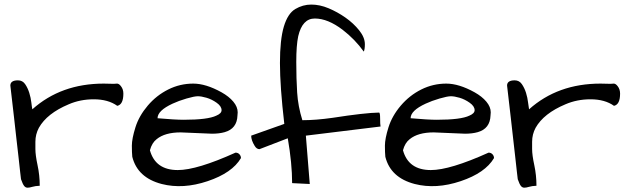

<svg xmlns="http://www.w3.org/2000/svg" viewBox="-20 -831 2819 861"><path d="M505.9 -356.4Q464.8 -385.7 400.4 -385.7Q339.8 -385.7 288.1 -363.3Q190.4 -322.3 154.3 -257.8Q138.7 -228.5 138.7 -195.3Q138.7 -189.5 138.7 -162.6Q138.7 -135.7 148.4 -90.3Q158.2 -44.9 158.2 2Q137.7 2.9 125 6.8Q112.3 10.7 103.5 10.7Q94.7 10.7 88.4 2.9Q82 -4.9 74.2 -27.3Q73.2 -33.2 70.3 -60.5Q67.4 -87.9 63 -127Q58.6 -166 53.2 -212.4Q47.9 -258.8 43 -303.7Q32.2 -401.4 26.4 -447.3Q26.4 -470.7 60.5 -470.7Q81.1 -470.7 92.8 -453.6Q104.5 -436.5 111.3 -414.6Q118.2 -392.6 120.6 -371.1Q123 -349.6 125 -340.8Q253.9 -456.1 445.3 -456.1Q466.8 -456.1 490.2 -455.1Q496.1 -456.1 504.9 -456.1Q513.7 -456.1 522.5 -444.3Q533.2 -430.7 533.2 -411.1Q533.2 -362.3 505.9 -356.4Z M777.3 -68.4Q863.3 -68.4 1036.1 -146.5Q1046.9 -146.5 1053.7 -139.2Q1060.5 -131.8 1060.5 -122.1Q1021.5 -55.7 911.1 -18.6Q800.8 18.6 705.1 -5.9Q596.7 -34.2 573.2 -127.9Q571.3 -146.5 571.3 -177.7Q571.3 -209 587.4 -260.3Q603.5 -311.5 642.6 -357.4Q681.6 -403.3 734.4 -429.7Q787.1 -456.1 846.7 -456.1Q903.3 -456.1 973.6 -417Q1006.8 -398.4 1026.4 -375Q1045.9 -351.6 1045.9 -327.1Q1045.9 -320.3 1044.9 -313.5Q1043 -253.9 987.3 -238.3Q962.9 -231.4 930.7 -231.4L790 -237.3Q719.7 -237.3 682.6 -207Q661.1 -190.4 652.3 -157.2Q676.8 -68.4 777.3 -68.4ZM753.9 -366.2Q686.5 -335 686.5 -300.8Q764.6 -293.9 803.7 -293.9Q912.1 -293.9 950.2 -312.5Q973.6 -322.3 973.6 -336.9Q973.6 -354.5 951.7 -370.1Q929.7 -385.7 906.2 -392.6Q882.8 -399.4 867.2 -399.4Q851.6 -399.4 816.4 -389.2Q781.2 -378.9 753.9 -366.2Z M1679.7 -326.2Q1684.6 -326.2 1684.6 -299.8Q1684.6 -273.4 1686.5 -263.7L1351.6 -222.7L1369.1 -5.9L1290 -9.8Q1290 -97.7 1270.5 -210.9L1143.6 -162.1Q1130.9 -162.1 1122.1 -176.8Q1106.4 -202.1 1106.4 -222.7L1254.9 -275.4Q1235.4 -443.4 1235.4 -548.3Q1235.4 -653.3 1252.9 -711.9Q1270.5 -770.5 1304.2 -790.5Q1337.9 -810.5 1376 -810.5Q1414.1 -810.5 1453.6 -793.9Q1493.2 -777.3 1529.3 -752Q1565.4 -726.6 1590.8 -694.8Q1616.2 -663.1 1616.2 -632.8Q1616.2 -609.4 1611.3 -599.6Q1572.3 -654.3 1516.6 -697.3Q1450.2 -748 1391.6 -748Q1335.9 -748 1317.4 -668.9Q1308.6 -627.9 1308.6 -553.2Q1308.6 -478.5 1312.5 -416.5Q1316.4 -354.5 1335.9 -292Q1396.5 -292 1471.7 -302.7Q1616.2 -325.2 1679.7 -326.2Z M1912.1 -68.4Q1998 -68.4 2170.9 -146.5Q2181.6 -146.5 2188.5 -139.2Q2195.3 -131.8 2195.3 -122.1Q2156.2 -55.7 2045.9 -18.6Q1935.5 18.6 1839.8 -5.9Q1731.4 -34.2 1708 -127.9Q1706.1 -146.5 1706.1 -177.7Q1706.1 -209 1722.2 -260.3Q1738.3 -311.5 1777.3 -357.4Q1816.4 -403.3 1869.1 -429.7Q1921.9 -456.1 1981.4 -456.1Q2038.1 -456.1 2108.4 -417Q2141.6 -398.4 2161.1 -375Q2180.7 -351.6 2180.7 -327.1Q2180.7 -320.3 2179.7 -313.5Q2177.7 -253.9 2122.1 -238.3Q2097.7 -231.4 2065.4 -231.4L1924.8 -237.3Q1854.5 -237.3 1817.4 -207Q1795.9 -190.4 1787.1 -157.2Q1811.5 -68.4 1912.1 -68.4ZM1888.7 -366.2Q1821.3 -335 1821.3 -300.8Q1899.4 -293.9 1938.5 -293.9Q2046.9 -293.9 2085 -312.5Q2108.4 -322.3 2108.4 -336.9Q2108.4 -354.5 2086.4 -370.1Q2064.5 -385.7 2041 -392.6Q2017.6 -399.4 2002 -399.4Q1986.3 -399.4 1951.2 -389.2Q1916 -378.9 1888.7 -366.2Z M2733.4 -356.4Q2692.4 -385.7 2627.9 -385.7Q2567.4 -385.7 2515.6 -363.3Q2418 -322.3 2381.8 -257.8Q2366.2 -228.5 2366.2 -195.3Q2366.2 -189.5 2366.2 -162.6Q2366.2 -135.7 2376 -90.3Q2385.7 -44.9 2385.7 2Q2365.2 2.9 2352.5 6.8Q2339.8 10.7 2331.1 10.7Q2322.3 10.7 2315.9 2.9Q2309.6 -4.9 2301.8 -27.3Q2300.8 -33.2 2297.9 -60.5Q2294.9 -87.9 2290.5 -127Q2286.1 -166 2280.8 -212.4Q2275.4 -258.8 2270.5 -303.7Q2259.8 -401.4 2253.9 -447.3Q2253.9 -470.7 2288.1 -470.7Q2308.6 -470.7 2320.3 -453.6Q2332 -436.5 2338.9 -414.6Q2345.7 -392.6 2348.1 -371.1Q2350.6 -349.6 2352.5 -340.8Q2481.4 -456.1 2672.9 -456.1Q2694.3 -456.1 2717.8 -455.1Q2723.6 -456.1 2732.4 -456.1Q2741.2 -456.1 2750 -444.3Q2760.7 -430.7 2760.7 -411.1Q2760.7 -362.3 2733.4 -356.4Z"/></svg>

Font: Architects Daughter
Style: Regular
Weight: 400
Designer: Kimberly Geswein
Foundry: Kimberly Geswein
Version: Version 1.003 2010